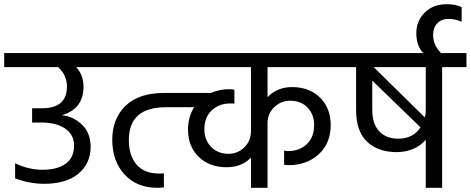

<svg xmlns="http://www.w3.org/2000/svg" viewBox="-42 -895 2243 915"><path d="M451 -642V-575H321Q356 -537 356 -482Q356 -375 252 -346Q307 -341 348.5 -301Q390 -261 390 -196Q390 -116 332 -67.5Q274 -19 168 -19Q99 -19 30 -45V-117Q94 -86 162 -86Q230 -86 270.5 -114.5Q311 -143 311 -201Q311 -253 269 -282Q227 -311 157 -311H111V-379H157Q277 -379 277 -482Q277 -537 235 -575H-22V-642Z M1601 -575H1233V-432Q1279 -480 1350 -480Q1432 -480 1483 -430Q1534 -380 1534 -299Q1534 -212 1477 -160Q1420 -108 1335 -108Q1324 -108 1312 -110V-177Q1322 -175 1332 -175Q1385 -175 1420 -208Q1455 -241 1455 -299Q1455 -350 1423.5 -382.5Q1392 -415 1341 -415Q1297 -415 1265 -384.5Q1233 -354 1233 -308V0H1154V-144Q1110 -98 1038 -98Q956 -98 905 -147.5Q854 -197 854 -278Q854 -337 883 -384H749Q572 -384 572 -228Q572 -154 608.5 -111Q645 -68 716 -68Q733 -68 739 -69V-2Q723 0 709 0Q609 0 551 -64Q493 -128 493 -229Q493 -329 556 -390.5Q619 -452 740 -452H963Q1004 -470 1052 -470Q1068 -470 1075 -467V-401Q1070 -402 1056 -402Q1002 -402 967 -369Q932 -336 932 -279Q932 -228 964 -195Q996 -162 1047 -162Q1091 -162 1122.5 -193Q1154 -224 1154 -270V-575H406V-642H1601Z M1987 -373V-575H1739L1983 -335Q1987 -351 1987 -373ZM1732 -511V-374Q1732 -304 1765.5 -269Q1799 -234 1856 -234Q1926 -234 1962 -288ZM2181 -642V-575H2065V0H1987V-229Q1938 -172 1850 -170Q1760 -170 1707.5 -219.5Q1655 -269 1655 -371V-575H1557V-642Z M2096 -805Q2062 -805 2042 -784Q2022 -763 2022 -728Q2022 -673 2072 -631H1987Q1942 -667 1942 -737Q1942 -795 1982 -835Q2022 -875 2088 -875Q2130 -875 2158 -861V-791Q2128 -805 2096 -805Z"/></svg>

Font: Hind
Style: Regular
Weight: 400
Designer: Manushi Parikh, Satya Rajpurohit
Foundry: Indian Type Foundry
Version: Version 2.000;PS 1.0;hotconv 1.0.79;makeotf.lib2.5.61930